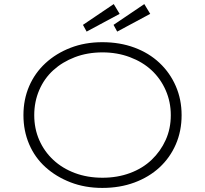

<svg xmlns="http://www.w3.org/2000/svg" viewBox="-20 -912 1006 942"><path d="M482 10Q397 10 326 -17.5Q255 -45 203 -92Q151 -139 123 -204.5Q95 -270 95 -347Q95 -424 123 -489Q151 -554 203 -602Q255 -650 326 -677.5Q397 -705 482 -705Q568 -705 639.5 -678.5Q711 -652 762.5 -603.5Q814 -555 842.5 -489.5Q871 -424 871 -347Q871 -269 842.5 -203.5Q814 -138 762.5 -90.5Q711 -43 639.5 -16.5Q568 10 482 10ZM483 -40Q556 -40 618 -63Q680 -86 724 -128Q768 -170 793 -225.5Q818 -281 818 -347Q818 -412 793 -469Q768 -526 724 -567Q680 -608 617.5 -631.5Q555 -655 483 -655Q409 -655 347.5 -631.5Q286 -608 241.5 -567.5Q197 -527 172.5 -470Q148 -413 148 -347Q148 -281 172.5 -225Q197 -169 241.5 -127.5Q286 -86 347.5 -63Q409 -40 483 -40ZM405 -757 387 -790 538 -892 567 -844ZM555 -757 537 -790 688 -892 717 -844Z"/></svg>

Font: Lexend Giga ExtraLight
Style: Regular
Weight: 250
Version: Version 1.007